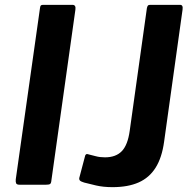

<svg xmlns="http://www.w3.org/2000/svg" viewBox="-20 -762 783 792"><path d="M279 -742Q294 -742 291 -722L192 -18Q191 -6 186.5 -3Q182 0 169 0H61Q49 0 46.5 -6Q44 -12 45 -22L145 -729Q146 -737 148.5 -739.5Q151 -742 158 -742ZM657 -178Q648 -112 622 -70.5Q596 -29 552 -9.5Q508 10 444 10Q406 10 376 3Q346 -4 327 -9Q314 -13 310 -17Q306 -21 307 -28L330 -115Q331 -122 334.5 -125Q338 -128 346 -125Q359 -122 375.5 -117.5Q392 -113 413 -113Q458 -113 482.5 -138.5Q507 -164 515 -222L586 -729Q588 -737 590.5 -739.5Q593 -742 600 -742H723Q736 -742 733 -722L657 -178Z"/></svg>

Font: Libre Franklin SemiBold
Style: Italic
Weight: 600
Italic angle: -8°
Designer: Pablo Impallari, Rodrigo Fuenzalida, Nhung Nguyen
Foundry: Impallari Type
Version: Version 3.000